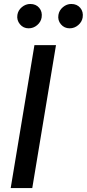

<svg xmlns="http://www.w3.org/2000/svg" viewBox="-20 -957 442 977"><path d="M264.9 -727.3 144.2 0H34.4L155.2 -727.3ZM334.5 -812.9Q307.2 -812.9 290 -833.3Q272.7 -853.7 277.3 -881.4Q281.2 -904.8 300.4 -920.8Q319.6 -936.8 342.7 -936.8Q371.8 -936.8 388.5 -916.9Q405.2 -897 400.6 -867.9Q397 -845.5 378 -829.2Q359 -812.9 334.5 -812.9ZM125.7 -812.9Q98.7 -812.9 81.5 -833.6Q64.3 -854.4 68.5 -881.4Q72.1 -904.8 91.4 -920.8Q110.8 -936.8 133.9 -936.8Q163 -936.8 179.7 -916.9Q196.4 -897 191.8 -867.9Q188.2 -845.5 169.2 -829.2Q150.2 -812.9 125.7 -812.9Z"/></svg>

Font: Karasuma Gothic
Style: Medium Italic
Weight: 500
Italic angle: 9.39998°
Designer: Rasmus Andersson / Ryoko Nishizuka
Foundry: Genbu
Version: Version 1.00